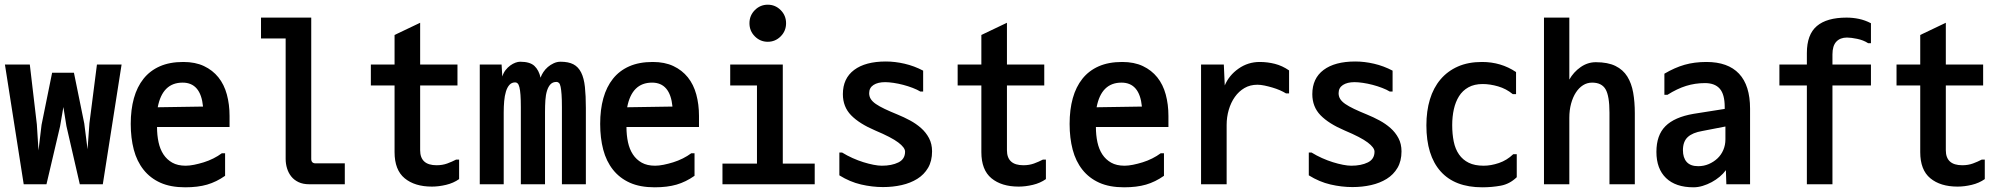

<svg xmlns="http://www.w3.org/2000/svg" viewBox="-20 -801 8540 818"><path d="M295 -491 339 -275 353 -165 361 -276 393 -526H498L418 -16H320L263 -264L250 -345L236 -263L178 -16H81L1 -526H107L137 -271L144 -160L157 -269L202 -491Z M758 -449Q672 -449 652 -344L845 -347Q835 -449 758 -449ZM761 -537Q812 -537 849 -519.5Q886 -502 910.5 -471.5Q935 -441 946.5 -398.5Q958 -356 958 -307V-260H649Q649 -225 655.5 -195Q662 -165 676.5 -143Q691 -121 714 -108Q737 -95 771 -95Q787 -95 807 -99Q827 -103 848 -109.5Q869 -116 889 -126Q909 -136 925 -148H939V-52Q902 -26 862.5 -14.5Q823 -3 769 -3Q707 -3 663.5 -22.5Q620 -42 591.5 -78Q563 -114 550 -163.5Q537 -213 537 -273Q537 -334 550.5 -382.5Q564 -431 591.5 -465.5Q619 -500 661 -518.5Q703 -537 761 -537Z M1306 -726V-124Q1306 -105 1325 -105H1449V-16H1297Q1271 -16 1252 -25Q1233 -34 1221 -49Q1209 -64 1203 -83.5Q1197 -103 1197 -124V-637H1092V-726Z M1936 -121V-38Q1912 -21 1880.5 -13.5Q1849 -6 1820 -6Q1747 -6 1704 -41.5Q1661 -77 1661 -153V-437H1560V-526H1661V-652L1770 -704V-526H1929V-437H1770V-161Q1770 -97 1840 -97Q1865 -97 1885.5 -104.5Q1906 -112 1923 -121Z M2196 -538Q2238 -538 2257 -520Q2276 -502 2283 -470Q2287 -482 2295 -494Q2303 -506 2314 -515.5Q2325 -525 2339 -531.5Q2353 -538 2368 -538Q2402 -538 2423 -527Q2444 -516 2456 -492Q2468 -468 2472 -430.5Q2476 -393 2476 -341V-16H2374V-344Q2374 -377 2372.5 -398Q2371 -419 2368.5 -431Q2366 -443 2361.5 -447.5Q2357 -452 2351 -452Q2335 -452 2325.5 -442Q2316 -432 2310.5 -414.5Q2305 -397 2303.5 -374Q2302 -351 2302 -324V-16H2199V-344Q2199 -376 2197.5 -396.5Q2196 -417 2193 -429Q2190 -441 2185.5 -445.5Q2181 -450 2175 -450Q2160 -450 2150.5 -439.5Q2141 -429 2135.5 -411Q2130 -393 2128 -370Q2126 -347 2126 -322V-16H2024V-526H2117L2120 -475Q2125 -491 2134 -502.5Q2143 -514 2154 -522Q2165 -530 2176 -534Q2187 -538 2196 -538Z M2758 -449Q2672 -449 2652 -344L2845 -347Q2835 -449 2758 -449ZM2761 -537Q2812 -537 2849 -519.5Q2886 -502 2910.5 -471.5Q2935 -441 2946.5 -398.5Q2958 -356 2958 -307V-260H2649Q2649 -225 2655.5 -195Q2662 -165 2676.5 -143Q2691 -121 2714 -108Q2737 -95 2771 -95Q2787 -95 2807 -99Q2827 -103 2848 -109.5Q2869 -116 2889 -126Q2909 -136 2925 -148H2939V-52Q2902 -26 2862.5 -14.5Q2823 -3 2769 -3Q2707 -3 2663.5 -22.5Q2620 -42 2591.5 -78Q2563 -114 2550 -163.5Q2537 -213 2537 -273Q2537 -334 2550.5 -382.5Q2564 -431 2591.5 -465.5Q2619 -500 2661 -518.5Q2703 -537 2761 -537Z M3315 -526V-104H3451V-16H3058V-104H3205V-437H3091V-526ZM3173 -702Q3173 -735 3196 -758Q3219 -781 3251 -781Q3283 -781 3306 -758Q3329 -735 3329 -702Q3329 -669 3306 -646Q3283 -623 3251 -623Q3219 -623 3196 -646Q3173 -669 3173 -702Z M3568 -151Q3589 -138 3612.5 -127.5Q3636 -117 3658.5 -110Q3681 -103 3701.5 -99Q3722 -95 3737 -95Q3779 -95 3807.5 -109Q3836 -123 3836 -155Q3836 -172 3807 -194Q3778 -216 3709 -245Q3641 -274 3606 -310Q3571 -346 3571 -400Q3571 -467 3619 -503Q3667 -539 3754 -539Q3793 -539 3834 -529.5Q3875 -520 3913 -500V-411H3901Q3888 -419 3868.5 -426.5Q3849 -434 3828 -439.5Q3807 -445 3786.5 -448Q3766 -451 3751 -451Q3720 -451 3701.5 -439Q3683 -427 3683 -404Q3683 -390 3690 -379Q3697 -368 3711.5 -358Q3726 -348 3749 -337Q3772 -326 3804 -313Q3831 -302 3857 -288Q3883 -274 3904 -255.5Q3925 -237 3938 -212.5Q3951 -188 3951 -156Q3951 -115 3934 -86Q3917 -57 3888 -39Q3859 -21 3821.5 -12.5Q3784 -4 3742 -4Q3696 -4 3648.5 -15Q3601 -26 3556 -54V-151Z M4436 -121V-38Q4412 -21 4380.5 -13.5Q4349 -6 4320 -6Q4247 -6 4204 -41.5Q4161 -77 4161 -153V-437H4060V-526H4161V-652L4270 -704V-526H4429V-437H4270V-161Q4270 -97 4340 -97Q4365 -97 4385.5 -104.5Q4406 -112 4423 -121Z M4758 -449Q4672 -449 4652 -344L4845 -347Q4835 -449 4758 -449ZM4761 -537Q4812 -537 4849 -519.5Q4886 -502 4910.5 -471.5Q4935 -441 4946.5 -398.5Q4958 -356 4958 -307V-260H4649Q4649 -225 4655.5 -195Q4662 -165 4676.5 -143Q4691 -121 4714 -108Q4737 -95 4771 -95Q4787 -95 4807 -99Q4827 -103 4848 -109.5Q4869 -116 4889 -126Q4909 -136 4925 -148H4939V-52Q4902 -26 4862.5 -14.5Q4823 -3 4769 -3Q4707 -3 4663.5 -22.5Q4620 -42 4591.5 -78Q4563 -114 4550 -163.5Q4537 -213 4537 -273Q4537 -334 4550.5 -382.5Q4564 -431 4591.5 -465.5Q4619 -500 4661 -518.5Q4703 -537 4761 -537Z M5194 -526 5198 -437Q5216 -480 5256.5 -508.5Q5297 -537 5347 -537Q5380 -537 5411.5 -529Q5443 -521 5472 -501V-403H5459Q5448 -410 5433 -416.5Q5418 -423 5401 -428Q5384 -433 5367.5 -436.5Q5351 -440 5337 -440Q5306 -440 5282 -426Q5258 -412 5241 -388Q5224 -364 5215 -333Q5206 -302 5206 -269V-16H5097V-526Z M5568 -151Q5589 -138 5612.5 -127.5Q5636 -117 5658.5 -110Q5681 -103 5701.5 -99Q5722 -95 5737 -95Q5779 -95 5807.5 -109Q5836 -123 5836 -155Q5836 -172 5807 -194Q5778 -216 5709 -245Q5641 -274 5606 -310Q5571 -346 5571 -400Q5571 -467 5619 -503Q5667 -539 5754 -539Q5793 -539 5834 -529.5Q5875 -520 5913 -500V-411H5901Q5888 -419 5868.5 -426.5Q5849 -434 5828 -439.5Q5807 -445 5786.5 -448Q5766 -451 5751 -451Q5720 -451 5701.5 -439Q5683 -427 5683 -404Q5683 -390 5690 -379Q5697 -368 5711.5 -358Q5726 -348 5749 -337Q5772 -326 5804 -313Q5831 -302 5857 -288Q5883 -274 5904 -255.5Q5925 -237 5938 -212.5Q5951 -188 5951 -156Q5951 -115 5934 -86Q5917 -57 5888 -39Q5859 -21 5821.5 -12.5Q5784 -4 5742 -4Q5696 -4 5648.5 -15Q5601 -26 5556 -54V-151Z M6442 -144V-46Q6412 -17 6374 -10Q6336 -3 6295 -3Q6178 -3 6117.5 -71Q6057 -139 6057 -267Q6057 -328 6072 -377.5Q6087 -427 6117 -462.5Q6147 -498 6191 -517.5Q6235 -537 6294 -537Q6375 -537 6439 -494V-400H6425Q6397 -423 6362.5 -433Q6328 -443 6297 -443Q6261 -443 6236 -429Q6211 -415 6196 -391Q6181 -367 6174 -335.5Q6167 -304 6167 -268Q6167 -230 6173.5 -198Q6180 -166 6196 -143Q6212 -120 6237.5 -107.5Q6263 -95 6301 -95Q6332 -95 6366 -106.5Q6400 -118 6427 -144Z M6945 -16H6837V-321Q6837 -392 6820.5 -420.5Q6804 -449 6763 -449Q6742 -449 6724.5 -438Q6707 -427 6694 -407Q6681 -387 6673.5 -359.5Q6666 -332 6666 -299V-16H6558V-726H6666V-462Q6684 -494 6714 -515Q6744 -536 6779 -536Q6830 -536 6862.5 -520Q6895 -504 6913 -475Q6931 -446 6938 -406.5Q6945 -367 6945 -319Z M7331 -262 7233 -243Q7191 -236 7170.5 -217Q7150 -198 7150 -161Q7150 -129 7166 -111Q7182 -93 7215 -93Q7239 -93 7260 -102Q7281 -111 7297 -126Q7313 -141 7322 -162Q7331 -183 7331 -207ZM7071 -397V-487Q7115 -513 7157 -525Q7199 -537 7250 -537Q7342 -537 7389 -487Q7436 -437 7436 -338V-16H7335L7333 -76Q7322 -61 7306.5 -48Q7291 -35 7272.5 -25Q7254 -15 7234 -9Q7214 -3 7195 -3Q7119 -3 7078 -42.5Q7037 -82 7037 -154Q7037 -225 7075.5 -263.5Q7114 -302 7195 -316L7328 -337V-345Q7328 -399 7307 -423Q7286 -447 7244 -447Q7202 -447 7163.5 -435Q7125 -423 7084 -397Z M7939 -617Q7919 -630 7892.5 -635.5Q7866 -641 7849 -641Q7820 -641 7803.5 -623.5Q7787 -606 7787 -569V-526H7951V-437H7787V-16H7678V-437H7561V-526H7678V-575Q7678 -654 7720.5 -690Q7763 -726 7847 -726Q7874 -726 7900 -720.5Q7926 -715 7951 -702V-617Z M8436 -121V-38Q8412 -21 8380.5 -13.5Q8349 -6 8320 -6Q8247 -6 8204 -41.5Q8161 -77 8161 -153V-437H8060V-526H8161V-652L8270 -704V-526H8429V-437H8270V-161Q8270 -97 8340 -97Q8365 -97 8385.5 -104.5Q8406 -112 8423 -121Z"/></svg>

Font: D2Coding
Style: Bold
Weight: 700
Monospace: yes
Designer: Yong-Rak Park; Jeong-Hwan Yoon; Sang-Min Lee;
Foundry: NHN Corporation
Version: Version 1.3.2; Build 20180524